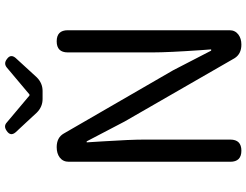

<svg xmlns="http://www.w3.org/2000/svg" viewBox="-128 -850 978 762"><g transform="rotate(-90 361.0 -469.0)"><path d="M144 0Q100 0 100 -44V-685Q100 -708 117 -721Q133 -733 158 -733Q196 -733 212 -705L463 -271L541 -120H546Q545 -133 543 -160Q534 -290 534 -352V-689Q534 -733 578 -733Q622 -733 622 -689V-366V-47Q622 -25 605 -12Q589 0 565 0Q528 0 511 -27L260 -463L181 -614H177Q178 -593 181 -550Q188 -440 188 -385V-44Q188 0 144 0ZM349 -789Q318 -789 295 -812L258 -852L217 -896Q200 -916 222 -931Q241 -945 256 -931L363 -841H367L474 -931Q490 -944 507 -931Q529 -916 512 -896L435 -812Q412 -789 381 -789Z"/></g></svg>

Font: GenSenRounded JP R
Style: Regular
Weight: 400
Version: Version 1.501;PS 1;hotconv 16.6.51;makeotf.lib2.5.65220